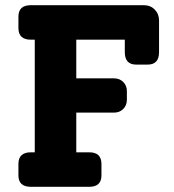

<svg xmlns="http://www.w3.org/2000/svg" viewBox="-20 -720 672 740"><path d="M534 -700Q560 -700 576.5 -683Q593 -666 593 -641V-519Q593 -471 549 -471H505Q461 -471 461 -519V-567H274V-418H420Q441 -418 455 -404Q469 -390 469 -369V-335Q469 -314 455 -300Q441 -286 420 -286H274V-133H324Q371 -133 371 -88V-44Q371 0 324 0H99Q51 0 51 -44V-88Q51 -133 99 -133H114V-567H99Q51 -567 51 -612V-656Q51 -700 99 -700Z"/></svg>

Font: Solway ExtraBold
Style: Regular
Weight: 800
Designer: Mariya V. Pigoulevskaya
Foundry: The Northern Block Ltd.
Version: Version 1.000;hotconv 1.0.109;makeotfexe 2.5.65596